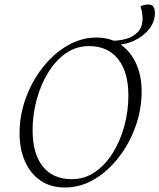

<svg xmlns="http://www.w3.org/2000/svg" viewBox="-20 -822 709 854"><path d="M269 12Q205 12 160 -19Q115 -50 91 -104.5Q67 -159 67 -229Q67 -309 94.5 -385Q122 -461 170 -522Q218 -583 279.5 -619Q341 -655 409 -655Q472 -655 516.5 -624Q561 -593 585.5 -539Q610 -485 610 -415Q610 -336 583 -260Q556 -184 508.5 -122.5Q461 -61 399.5 -24.5Q338 12 269 12ZM300 -25Q356 -25 402 -56.5Q448 -88 481.5 -141.5Q515 -195 533 -261.5Q551 -328 551 -397Q551 -502 505 -559.5Q459 -617 376 -617Q319 -617 273 -585Q227 -553 194 -499Q161 -445 143 -378.5Q125 -312 125 -243Q125 -139 170 -82Q215 -25 300 -25ZM480 -621 484 -641Q512 -641 542 -649.5Q572 -658 593 -679.5Q614 -701 614 -740Q614 -765 605 -794Q622 -802 641 -802Q669 -802 669 -764Q669 -726 644 -693.5Q619 -661 576 -641Q533 -621 480 -621Z"/></svg>

Font: Petrona ExtraLight
Style: Italic
Weight: 200
Italic angle: -9°
Designer: Ringo R. Seeber
Foundry: Ringo R. Seeber
Version: Version 2.001; ttfautohint (v1.8.3)